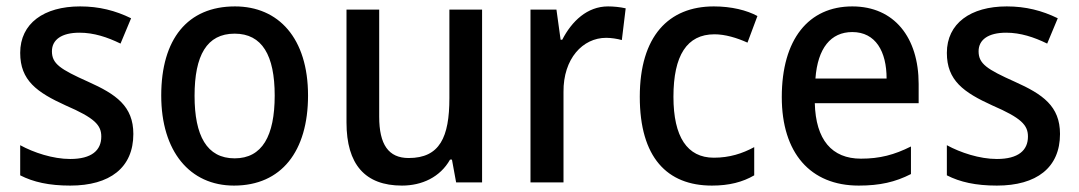

<svg xmlns="http://www.w3.org/2000/svg" viewBox="-20 -569 3366 599"><path d="M396 -151C396 -238 342 -275 255 -314C168 -353 142 -370 142 -409C142 -445 172 -467 228 -467C273 -467 315 -453 356 -433L389 -512C340 -536 289 -549 230 -549C117 -549 43 -496 43 -404C43 -318 95 -281 185 -240C275 -201 296 -179 296 -143C296 -100 266 -73 199 -73C145 -73 85 -93 43 -116V-22C84 -1 133 10 199 10C323 10 396 -46 396 -151Z M941 -271C941 -450 849 -549 713 -549C565 -549 483 -447 483 -271C483 -97 572 10 710 10C858 10 941 -97 941 -271ZM587 -270C587 -396 625 -464 712 -464C798 -464 837 -396 837 -271C837 -145 798 -75 712 -75C625 -75 587 -146 587 -270Z M1484 -539H1382V-263C1382 -141 1352 -76 1255 -76C1192 -76 1163 -118 1163 -205V-539H1061V-187C1061 -56 1119 10 1234 10C1296 10 1353 -16 1384 -71H1390L1403 0H1484Z M1877 -549C1812 -549 1764 -503 1734 -445H1729L1716 -539H1635V0H1738V-282C1737 -386 1798 -451 1871 -451C1887 -451 1906 -448 1920 -444L1932 -543C1915 -547 1894 -549 1877 -549Z M2201 10C2255 10 2297 -1 2333 -22V-110C2296 -90 2256 -77 2207 -77C2124 -77 2081 -142 2081 -267C2081 -396 2123 -462 2209 -462C2242 -462 2279 -451 2312 -436L2343 -519C2310 -537 2262 -549 2207 -549C2066 -549 1976 -456 1976 -267C1976 -78 2061 10 2201 10Z M2639 -549C2503 -549 2419 -447 2419 -266C2419 -92 2508 10 2659 10C2725 10 2773 -1 2822 -26V-112C2770 -86 2725 -74 2666 -74C2575 -74 2525 -133 2522 -247H2846V-307C2846 -452 2770 -549 2639 -549ZM2639 -469C2712 -469 2746 -408 2746 -324H2524C2531 -419 2572 -469 2639 -469Z M3287 -151C3287 -238 3233 -275 3146 -314C3059 -353 3033 -370 3033 -409C3033 -445 3063 -467 3119 -467C3164 -467 3206 -453 3247 -433L3280 -512C3231 -536 3180 -549 3121 -549C3008 -549 2934 -496 2934 -404C2934 -318 2986 -281 3076 -240C3166 -201 3187 -179 3187 -143C3187 -100 3157 -73 3090 -73C3036 -73 2976 -93 2934 -116V-22C2975 -1 3024 10 3090 10C3214 10 3287 -46 3287 -151Z"/></svg>

Font: Noto Sans Myanmar SemiCondensed Medium
Style: Regular
Weight: 500
Width: 4
Designer: Monotype Design Team
Foundry: Monotype Imaging Inc.
Version: Version 2.107